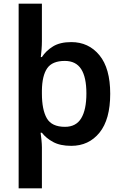

<svg xmlns="http://www.w3.org/2000/svg" viewBox="-20 -780 666 1040"><path d="M577 -272Q577 -133 519 -61.5Q461 10 366 10Q306 10 267.5 -11Q229 -32 207 -61H200Q202 -48 204.5 -23Q207 2 207 18V240H81V-760H207V-557Q207 -536 205 -510.5Q203 -485 201 -471H207Q229 -505 267 -528.5Q305 -552 366 -552Q460 -552 518.5 -481Q577 -410 577 -272ZM448 -274Q448 -362 419.5 -406Q391 -450 331 -450Q263 -450 235.5 -410Q208 -370 207 -290V-273Q207 -186 233.5 -139.5Q260 -93 332 -93Q392 -93 420 -139.5Q448 -186 448 -274Z"/></svg>

Font: Noto Sans Gujarati SemiBold
Style: Regular
Weight: 600
Designer: Jelle Bosma - Monotype Design Team, Universal Thirst
Foundry: Monotype Imaging Inc.
Version: Version 2.106; ttfautohint (v1.8.4.7-5d5b)